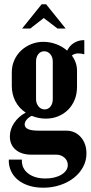

<svg xmlns="http://www.w3.org/2000/svg" viewBox="-20 -700 423 895"><path d="M182 175Q145 175 115 165.5Q85 156 64 139Q43 122 31.5 97.5Q20 73 21 44H82Q80 84 110.5 108Q141 132 192 132Q237 132 266.5 114Q296 96 296 69Q296 49 280.5 35Q265 21 242 21H127Q80 21 53 -2Q26 -25 26 -64Q26 -97 46 -127Q66 -157 100 -175Q68 -196 51.5 -228.5Q35 -261 35 -299V-364Q35 -393 46.5 -419Q58 -445 78 -464Q98 -483 125 -494Q152 -505 182 -505Q212 -505 241 -494.5Q270 -484 293 -464Q304 -487 325 -500Q346 -513 373 -513V-447Q358 -451 345 -451Q327 -451 315 -441Q339 -409 339 -370V-295Q339 -262 328 -235Q317 -208 297.5 -188.5Q278 -169 251.5 -158Q225 -147 193 -147Q176 -147 159.5 -150.5Q143 -154 128 -160Q113 -153 104 -142Q95 -131 95 -120Q95 -91 158 -91H288Q330 -91 356.5 -61Q383 -31 383 15Q383 49 367.5 78Q352 107 325 128.5Q298 150 261 162.5Q224 175 182 175ZM148 -238Q148 -218 159.5 -204Q171 -190 188 -190Q205 -190 215.5 -203.5Q226 -217 226 -238V-413Q226 -434 214.5 -447.5Q203 -461 186 -461Q169 -461 158.5 -447.5Q148 -434 148 -413ZM174 -680H195L286 -567H248L184 -616L121 -567H83Z"/></svg>

Font: Moniqa ExtBd Paragraph
Style: Regular
Weight: 800
Designer: Rajesh Rajput
Foundry: Rajesh Rajput
Version: Version 1.000